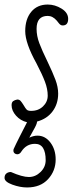

<svg xmlns="http://www.w3.org/2000/svg" viewBox="-21 -537 350 845"><path d="M279 -454Q279 -425 255 -425Q248 -425 243.5 -429Q239 -433 235 -438.5Q231 -444 229 -446Q211 -467 189 -467Q140 -467 140 -410Q140 -379 152 -347Q164 -315 188 -266Q211 -218 223 -186Q235 -154 235 -125Q235 -80 210.5 -47Q186 -14 142 -2V-1Q142 9 125 38Q110 65 108 69Q126 60 144 60Q178 60 201 90.5Q224 121 224 165Q224 215 190.5 251.5Q157 288 98 288Q67 288 33 275.5Q-1 263 -1 246Q-1 233 7 226.5Q15 220 27 220Q77 242 106 242Q135 242 157.5 220Q180 198 180 168Q180 133 168.5 114.5Q157 96 133 96Q95 96 73 130Q66 142 55 142Q48 142 43 137.5Q38 133 38 126Q38 120 40 117Q48 99 65.5 64.5Q83 30 98 1Q69 -6 49.5 -28Q30 -50 30 -74Q30 -87 37 -92Q44 -97 55 -99Q64 -99 69.5 -93Q75 -87 83 -74Q91 -60 96.5 -54.5Q102 -49 116 -49Q148 -49 168.5 -69Q189 -89 189 -116Q189 -145 177 -177Q165 -209 140 -257Q90 -347 90 -400Q90 -453 116.5 -485Q143 -517 189 -517Q221 -517 250 -499Q279 -481 279 -454Z"/></svg>

Font: Bad Script
Style: Regular
Weight: 400
Italic angle: -10°
Designer: Roman Shchyukin (Gaslight Type Foundry), Cyreal (Charset Expansion)
Foundry: Gaslight
Version: Version 2.000